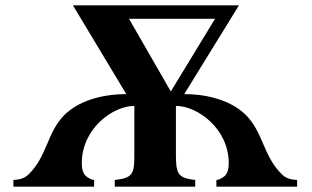

<svg xmlns="http://www.w3.org/2000/svg" viewBox="-20 -696 1163 716"><path d="M461 -626H782L617 -355ZM636 -301C716 -301 833 -217 833 -87C833 -67 829 -44 810 -34C802 -30 800 -26 787 -25V0H1088V-25C1063 -26 1045 -32 1031 -46C961 -115 962 -202 897 -267C846 -318 761 -345 667 -345L871 -676H252L451 -345C356 -345 271 -318 220 -267C155 -202 157 -115 87 -46C73 -32 55 -26 30 -25V0H331V-25C318 -26 316 -30 308 -34C289 -44 285 -67 285 -87C285 -217 401 -301 481 -301V-128C481 -53 481 -32 408 -25V0H708V-25C639 -32 636 -51 636 -129Z"/></svg>

Font: XITS
Style: Bold
Weight: 700
Designer: MicroPress Inc., with final additions and corrections provided by Coen Hoffman, Elsevier (retired)
Version: Version 1.302